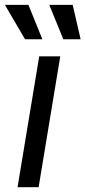

<svg xmlns="http://www.w3.org/2000/svg" viewBox="-41 -781 356 801"><path d="M32.2 0 122.6 -545.9H210.4L120.1 0ZM223.1 -617.2 164.6 -760.7H262.2L295.4 -617.2ZM63.5 -617.2 -20.5 -760.7H77.6L135.7 -617.2Z"/></svg>

Font: Adwaita Sans
Style: Italic
Weight: 400
Italic angle: -9.39999°
Designer: Rasmus Andersson
Foundry: rsms
Version: Version 4.001;git-9221beed3